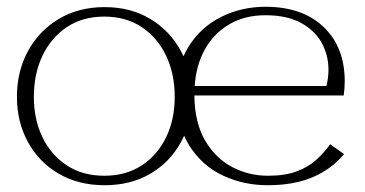

<svg xmlns="http://www.w3.org/2000/svg" viewBox="-20 -533 1078 567"><path d="M289 14Q212 14 153.5 -20Q95 -54 62.5 -113.5Q30 -173 30 -247Q30 -322 62.5 -382Q95 -442 153.5 -477Q212 -512 289 -512Q366 -512 424 -477Q482 -442 514.5 -382Q547 -322 547 -247Q547 -173 514.5 -113.5Q482 -54 424 -20Q366 14 289 14ZM288 -14Q352 -14 398.5 -44.5Q445 -75 470.5 -127.5Q496 -180 496 -247Q496 -315 470.5 -368.5Q445 -422 398.5 -453Q352 -484 288 -484Q224 -484 177.5 -453Q131 -422 105.5 -368.5Q80 -315 80 -247Q80 -180 105.5 -127.5Q131 -75 177.5 -44.5Q224 -14 288 -14ZM996 -78Q960 -34 904 -10Q848 14 771 14Q699 14 637.5 -15Q576 -44 538.5 -104Q501 -164 501 -256Q501 -338 537 -395.5Q573 -453 633 -483Q693 -513 764 -513Q873 -513 935.5 -453.5Q998 -394 998 -293Q998 -272 995 -251H554Q555 -170 586 -117.5Q617 -65 666 -39.5Q715 -14 771 -14Q822 -14 856.5 -27Q891 -40 914.5 -61.5Q938 -83 955 -107ZM764 -488Q703 -488 657.5 -461.5Q612 -435 585.5 -388Q559 -341 555 -279H944Q947 -292 948.5 -303Q950 -314 950 -327Q950 -370 930 -406.5Q910 -443 868.5 -465.5Q827 -488 764 -488Z"/></svg>

Font: Panamera Light
Style: Regular
Weight: 300
Designer: Bastien Sozeau
Foundry: NBR — Bastien Sozeau
Version: Version 3.002; ttfautohint (v1.8.4.7-5d5b);gftools[0.9.33]